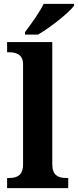

<svg xmlns="http://www.w3.org/2000/svg" viewBox="-20 -979 405 999"><path d="M110 -812V-799H178C241 -835 340 -914 365 -949V-959H207C186 -914 139 -850 110 -812ZM17 0H335V-53H323C283 -53 252 -67 252 -124V-760H17V-707H29C57 -707 100 -699 100 -646V-124C100 -67 69 -53 29 -53H17Z"/></svg>

Font: Noto Serif Malayalam
Style: Bold
Weight: 700
Designer: Indian type Foundry, Jelle Bosma, Monotype Design Team
Foundry: Monotype Imaging Inc.
Version: Version 2.104